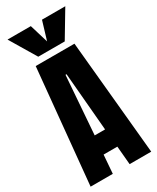

<svg xmlns="http://www.w3.org/2000/svg" viewBox="-270 -1176 1025 1251"><g transform="rotate(-30 242.5 -550.5)"><path d="M14.6 0 97.7 -859.4H389.2L470.7 0H308.1L295.9 -138.7H192.4L181.6 0ZM204.6 -275.9H282.7L245.1 -712.9H237.3ZM142.6 -903.8 24.9 -1100.6H200.2L242.2 -961.4L284.2 -1100.6H459.5L341.8 -903.8Z"/></g></svg>

Font: webenart
Style: Regular
Weight: 400
Designer: Vernon Adams
Foundry: Vernon Adams
Version: Version 2.116; ttfautohint (v1.8.3)